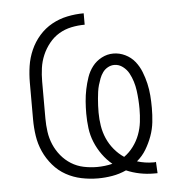

<svg xmlns="http://www.w3.org/2000/svg" viewBox="-44 -570 588 621"><g transform="rotate(-5 250.0 -260.0)"><path d="M431 8Q408 8 385.5 3.5Q363 -1 342 -10Q320 0 296.5 4Q273 8 250 8Q223 8 196.5 2.5Q170 -3 146.5 -16Q123 -29 105 -50Q87 -71 76 -95.5Q65 -120 61 -146.5Q57 -173 57 -200V-320Q57 -347 61 -373.5Q65 -400 76 -425Q87 -450 105 -470.5Q123 -491 146.5 -504Q170 -517 196.5 -522.5Q223 -528 250 -528V-491Q228 -491 206.5 -486.5Q185 -482 166.5 -471Q148 -460 134 -442.5Q120 -425 111.5 -405Q103 -385 100 -363.5Q97 -342 97 -320V-200Q97 -178 100 -156.5Q103 -135 111.5 -115Q120 -95 134 -78Q148 -61 166.5 -49.5Q185 -38 206.5 -33.5Q228 -29 250 -29Q262 -29 275 -30.5Q288 -32 300 -35Q282 -50 268 -69.5Q254 -89 245 -111Q236 -133 233 -156.5Q230 -180 230 -204Q230 -224 231.5 -243.5Q233 -263 237 -282.5Q241 -302 247.5 -321Q254 -340 266 -355.5Q278 -371 296 -380.5Q314 -390 334 -390Q354 -390 372.5 -381Q391 -372 403.5 -356.5Q416 -341 423.5 -322Q431 -303 435.5 -283.5Q440 -264 441.5 -244Q443 -224 443 -204Q443 -181 440.5 -158Q438 -135 430 -113Q422 -91 410 -71Q398 -51 380 -36Q393 -32 406 -30Q419 -28 432 -28Q434 -28 436.5 -28Q439 -28 441 -29L443 8Q440 8 437 8Q434 8 431 8ZM340 -54Q357 -66 370 -83.5Q383 -101 390.5 -121Q398 -141 400.5 -162Q403 -183 403 -204Q403 -219 402 -234Q401 -249 399 -264Q397 -279 392.5 -293.5Q388 -308 381 -321Q374 -334 361.5 -343.5Q349 -353 334 -353Q323 -353 313 -347.5Q303 -342 296.5 -333Q290 -324 286 -313.5Q282 -303 279 -292.5Q276 -282 274.5 -271Q273 -260 272 -249Q271 -238 270.5 -226.5Q270 -215 270 -204Q270 -182 273.5 -160.5Q277 -139 285.5 -119.5Q294 -100 308 -83Q322 -66 340 -54Z"/></g></svg>

Font: Iosevka SS04 Extralight
Style: Regular
Weight: 200
Monospace: yes
Designer: Belleve Invis
Foundry: Belleve Invis
Version: Version 19.0.0; ttfautohint (v1.8.4)